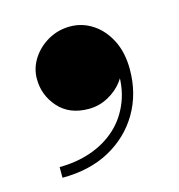

<svg xmlns="http://www.w3.org/2000/svg" viewBox="-65 -254 436 468"><g transform="rotate(-15 153.0 -20.0)"><path d="M38 155.5V128.5Q80 128.5 117.2 115.8Q154.5 103 182.2 77.8Q210 52.5 224.5 15Q239 -22.5 235.5 -71.5H244Q244.5 -53 230.2 -34Q216 -15 193 -2.5Q170 10 143.5 10Q95 10 67.5 -21Q40 -52 40 -93Q40 -120.5 55.2 -144Q70.5 -167.5 95.8 -181.8Q121 -196 151 -196Q181.5 -196 207.5 -179Q233.5 -162 249.2 -131Q265 -100 265 -57.5Q265 3.5 236.8 51.8Q208.5 100 157.8 127.8Q107 155.5 38 155.5Z"/></g></svg>

Font: Bodoni Moda 9pt ExtraBold
Style: Regular
Weight: 800
Designer: Owen Earl
Foundry: indestructible type
Version: Version 2.005